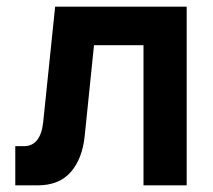

<svg xmlns="http://www.w3.org/2000/svg" viewBox="-20 -558 640 578"><path d="M26 0V-118H52Q102 -118 110 -190L146 -538H542V0H412V-422H263L235 -149Q228 -80 193 -40Q158 0 93 0Z"/></svg>

Font: Geist Mono ExtraBold
Style: Regular
Weight: 800
Monospace: yes
Designer: Basement.studio, Andrés Briganti, Mateo Zaragoza
Foundry: Basement.studio, Vercel, Andrés Briganti, Guido Ferreyra, Mateo Zaragoza
Version: Version 1.500; ttfautohint (v1.8.4.7-5d5b)